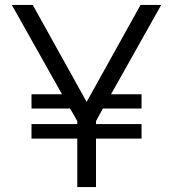

<svg xmlns="http://www.w3.org/2000/svg" viewBox="-20 -760 704 780"><path d="M108 -197V-256H294V-268L265 -319H108V-377H232L28 -740H113L332 -346L551 -740H635L431 -377H555V-319H398L370 -268V-256H555V-197H370V0H294V-197Z"/></svg>

Font: Be Vietnam Pro Light
Style: Regular
Weight: 300
Designer: Lam Bao, Tony Le, Vietanh Nguyen
Foundry: Yellow Type Foundry
Version: Version 1.002; ttfautohint (v1.8.3)